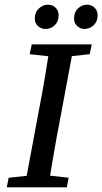

<svg xmlns="http://www.w3.org/2000/svg" viewBox="-20 -802 438 822"><path d="M175 -678Q157 -678 143 -690Q129 -702 129 -723Q129 -750 146.5 -766Q164 -782 185 -782Q205 -782 218 -769Q231 -756 231 -737Q231 -710 214.5 -694Q198 -678 175 -678ZM342 -678Q325 -678 311 -690Q297 -702 297 -723Q297 -750 314 -766Q331 -782 352 -782Q372 -782 385 -769Q398 -756 398 -737Q398 -710 381 -694Q364 -678 342 -678ZM9 0 17 -41 139 -54H159L274 -41L266 0ZM85 0 146 -327Q160 -398 172 -469.5Q184 -541 195 -612H297L236 -285Q222 -214 210 -142.5Q198 -71 186 0ZM107 -570 116 -612H373L364 -570L245 -557H225Z"/></svg>

Font: Lisu Bosa SemiBold
Style: Italic
Weight: 600
Italic angle: -19°
Designer: David Morse, Annie Olsen, Victor Gaultney, Frank Grießhammer (Latin)
Foundry: SIL International
Version: Version 2.000